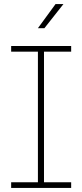

<svg xmlns="http://www.w3.org/2000/svg" viewBox="-20 -927 406 947"><path d="M167 -10V-690H197V-10ZM35 -672V-700H331V-672ZM35 0V-28H331V0ZM167 -788 254 -907H293L199 -788Z"/></svg>

Font: SUSE Thin
Style: Regular
Weight: 250
Designer: Rene Bieder
Foundry: SUSE
Version: Version 1.000